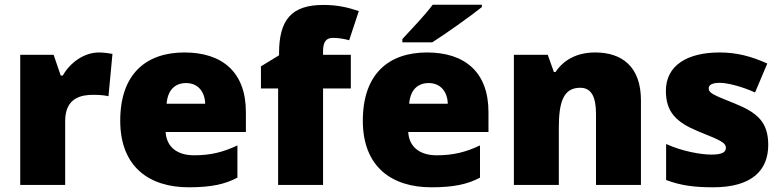

<svg xmlns="http://www.w3.org/2000/svg" viewBox="-20 -786 3325 816"><path d="M400 -563C337 -563 277 -519 247 -465H238L208 -553H66V0H257V-272C257 -372 328 -383 376 -383C411 -383 428 -380 441 -377L458 -557C447 -559 421 -563 400 -563Z M764 -563C601 -563 491 -472 491 -273C491 -76 615 10 782 10C878 10 936 -3 989 -31V-168C928 -139 874 -126 805 -126C727 -126 687 -167 684 -225H1025V-310C1025 -479 925 -563 764 -563ZM771 -433C823 -433 851 -394 852 -345H688C693 -406 726 -433 771 -433Z M1471 -410V-553H1353V-568C1353 -608 1366 -625 1395 -625C1422 -625 1445 -620 1464 -615L1505 -739C1454 -756 1411 -765 1354 -765C1220 -765 1166 -703 1166 -560V-551L1089 -504V-410H1162V0H1353V-410Z M2028 -756V-766H1819C1786 -721 1724 -657 1690 -620V-606H1817C1871 -640 1981 -718 2028 -756ZM1795 -563C1632 -563 1522 -472 1522 -273C1522 -76 1646 10 1813 10C1909 10 1967 -3 2020 -31V-168C1959 -139 1905 -126 1836 -126C1758 -126 1718 -167 1715 -225H2056V-310C2056 -479 1956 -563 1795 -563ZM1802 -433C1854 -433 1882 -394 1883 -345H1719C1724 -406 1757 -433 1802 -433Z M2510 -563C2432 -563 2376 -532 2341 -480H2334L2308 -553H2164V0H2355V-242C2355 -352 2374 -413 2446 -413C2493 -413 2513 -375 2513 -302V0H2704V-360C2704 -502 2624 -563 2510 -563Z M3245 -170C3245 -267 3199 -307 3103 -346C3011 -383 2992 -390 2992 -411C2992 -426 3009 -434 3039 -434C3072 -434 3134 -418 3189 -393L3241 -516C3172 -547 3111 -563 3038 -563C2901 -563 2810 -508 2810 -400C2810 -309 2855 -266 2947 -228C3040 -190 3065 -181 3065 -157C3065 -138 3046 -129 3003 -129C2961 -129 2881 -142 2811 -174V-21C2875 3 2932 10 3011 10C3179 10 3245 -65 3245 -170Z"/></svg>

Font: Noto Sans Kannada Black
Style: Regular
Weight: 900
Designer: Jelle Bosma - Monotype Design Team
Foundry: Monotype Imaging Inc.
Version: Version 2.005